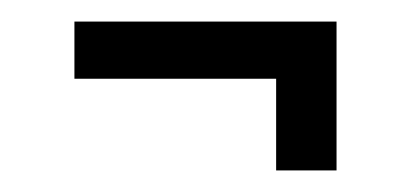

<svg xmlns="http://www.w3.org/2000/svg" viewBox="-20 -346 381 178"><path d="M49 -273V-326H292V-188H236V-273Z"/></svg>

Font: Bricolage Grotesque 10pt Condensed ExtraLight
Style: Regular
Weight: 200
Width: 3
Designer: Mathieu Triay
Foundry: Atelier Triay
Version: Version 1.000; ttfautohint (v1.8.4.7-5d5b);gftools[0.9.32]